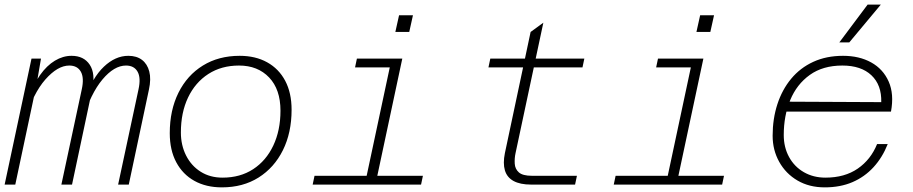

<svg xmlns="http://www.w3.org/2000/svg" viewBox="-21 -797 3941 829"><path d="M489 0 577 -411Q588 -461 573 -487.5Q558 -514 523 -514Q472 -514 421.5 -454Q371 -394 335 -278L347 -372Q378 -462 427.5 -509Q477 -556 533 -556Q569 -556 592 -538.5Q615 -521 623.5 -488.5Q632 -456 622 -410L535 0ZM-1 0 115 -544H156L137 -433L45 0ZM244 0 332 -411Q343 -461 328 -487.5Q313 -514 278 -514Q228 -514 175 -454Q122 -394 87 -278L102 -372Q123 -432 152 -473Q181 -514 216 -535Q251 -556 288 -556Q341 -556 366.5 -517.5Q392 -479 377 -410L290 0Z M937 12Q869 12 818.5 -16Q768 -44 740 -96.5Q712 -149 712 -222Q712 -321 749.5 -396.5Q787 -472 855 -514Q923 -556 1014 -556Q1082 -556 1132.5 -528Q1183 -500 1210.5 -448Q1238 -396 1238 -323Q1238 -224 1200.5 -148.5Q1163 -73 1095.5 -30.5Q1028 12 937 12ZM940 -30Q1016 -30 1072 -66.5Q1128 -103 1159 -168.5Q1190 -234 1190 -319Q1190 -411 1141 -462.5Q1092 -514 1011 -514Q935 -514 878.5 -477.5Q822 -441 791 -376Q760 -311 760 -225Q760 -170 782.5 -125.5Q805 -81 845.5 -55.5Q886 -30 940 -30Z M1554 0 1670 -544H1716L1600 0ZM1329 0 1337 -38H1805L1797 0ZM1512 -506 1520 -544H1693L1685 -506ZM1686 -659 1702 -731H1762L1746 -659Z M2272 0Q2225 0 2196.5 -15.5Q2168 -31 2159 -61.5Q2150 -92 2159 -136L2270 -659L2325 -699L2205 -136Q2200 -113 2201.5 -90Q2203 -67 2219.5 -52.5Q2236 -38 2276 -38H2470L2462 0ZM2088 -506 2096 -544H2502L2494 -506Z M2854 0 2970 -544H3016L2900 0ZM2629 0 2637 -38H3105L3097 0ZM2812 -506 2820 -544H2993L2985 -506ZM2986 -659 3002 -731H3062L3046 -659Z M3540 12Q3473 12 3422.5 -17.5Q3372 -47 3343.5 -98Q3315 -149 3315 -211Q3315 -284 3335.5 -347Q3356 -410 3395 -457Q3434 -504 3490.5 -530Q3547 -556 3619 -556Q3689 -556 3740.5 -527.5Q3792 -499 3816 -445Q3840 -391 3826 -315H3366L3375 -358L3784 -356Q3786 -430 3741.5 -472Q3697 -514 3616 -514Q3532 -514 3475.5 -473.5Q3419 -433 3391 -365Q3363 -297 3363 -214Q3363 -161 3386 -119Q3409 -77 3450 -53.5Q3491 -30 3543 -30Q3626 -30 3682.5 -69Q3739 -108 3766 -175H3812Q3789 -117 3750.5 -75Q3712 -33 3659.5 -10.5Q3607 12 3540 12ZM3603 -614 3725 -777H3782L3646 -614Z"/></svg>

Font: Azeret Mono Thin Thin
Style: Italic
Weight: 250
Italic angle: -12°
Version: Version 1.002